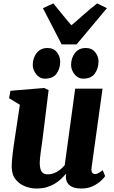

<svg xmlns="http://www.w3.org/2000/svg" viewBox="-20 -1072 653 1102"><path d="M188 10Q158 10 125.8 -1.8Q93.5 -13.5 70.8 -40.8Q48 -68 47 -114.5Q47 -132 48.8 -153Q50.5 -174 53.5 -197.2Q56.5 -220.5 60 -244.5Q63.5 -268.5 67 -291.5L94 -470.5L32 -508.5L40 -551L234 -567L259 -555L226 -288Q223.5 -266.5 220.2 -244.5Q217 -222.5 214.2 -202.2Q211.5 -182 209.8 -165.5Q208 -149 208 -138Q208 -114 213 -99.5Q218 -85 228 -78.2Q238 -71.5 254.5 -71.5Q274 -71.5 291.8 -78.8Q309.5 -86 324.8 -98Q340 -110 351.5 -124L411.5 -563H568.5L505.5 -109.5Q503 -90.5 508.8 -81.8Q514.5 -73 525.5 -73Q534 -73 542.5 -77.2Q551 -81.5 569.5 -95L583.5 -61Q578.5 -52.5 560.8 -35.5Q543 -18.5 514.2 -4.2Q485.5 10 447 10Q406.5 10 385.5 -4Q364.5 -18 359.5 -42Q359 -45 358.5 -48.8Q358 -52.5 358 -56.5Q358 -60.5 358.5 -64.8Q359 -69 359.5 -72.5L357.5 -73.5Q345 -58.5 329.2 -43.8Q313.5 -29 293 -16.8Q272.5 -4.5 246.8 2.8Q221 10 188 10ZM237 -620.5Q208 -620.5 187.8 -645.8Q167.5 -671 168 -701.5Q169 -741 191.2 -768.8Q213.5 -796.5 253 -796.5Q288 -796.5 306.8 -772Q325.5 -747.5 325.5 -718.5Q325.5 -678.5 304.8 -649.5Q284 -620.5 237 -620.5ZM457 -620.5Q428 -620.5 407.8 -645.8Q387.5 -671 388 -701.5Q389 -741 410.8 -768.8Q432.5 -796.5 473 -796.5Q507 -796.5 526.5 -772Q546 -747.5 545.5 -718.5Q545 -678.5 524 -649.5Q503 -620.5 457 -620.5ZM334 -817 226.5 -1025 286 -1052.5Q311 -1022.5 336.8 -990.2Q362.5 -958 390 -927Q427 -958 462.8 -990.2Q498.5 -1022.5 538 -1052.5L593.5 -1025L419.5 -817Z"/></svg>

Font: Merriweather 20pt Black
Style: Italic
Weight: 900
Italic angle: -7.8°
Version: Version 2.101